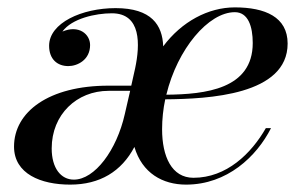

<svg xmlns="http://www.w3.org/2000/svg" viewBox="-20 -490 802 520"><path d="M274 -258C112 -258 18 -187 18 -93C18 -19 91 10 170 10C250.5 10 309 -25.5 344 -92C365 -21 420.5 10 484 10C595 10 675 -66 714 -143H700C660.5 -74 593.5 -8.5 504 -8.5C445 -8.5 419 -66 419 -140C419 -167.5 422 -195 427.5 -221C544.5 -222 759 -232.5 759 -372C759 -444 698 -470 616 -470C544 -470 472 -431.5 422 -364.5C420 -422 390.5 -468 293 -468C202 -468 113 -428 113 -366C113 -330 135 -311 165 -311C190 -311 224 -328 224 -368C224 -397.5 193.5 -423.5 149 -404.5C174.5 -440 239 -454 283 -454C363 -454 359.5 -369 346 -305L335.5 -258ZM664.5 -373.5C664.5 -248.5 536 -234.5 430.5 -233.5C460.5 -357.5 544.5 -457 616 -457C652 -457 664.5 -418.5 664.5 -373.5ZM180 -3.5C145 -3.5 120 -34.5 120 -88C120 -180 188 -244 274 -244H332.5L318 -181C296 -83 236.5 -3.5 180 -3.5Z"/></svg>

Font: Bodoni* 16pt
Style: Italic
Weight: 400
Italic angle: -13°
Version: Version 2.3